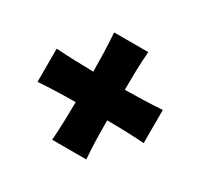

<svg xmlns="http://www.w3.org/2000/svg" viewBox="-127 -795 936 898"><g transform="rotate(30 341.5 -346.0)"><path d="M54.7 -256.8V-436Q109.4 -432.6 159.4 -430.9Q209.5 -429.2 256.8 -428.7Q256.3 -478 254.9 -529.1Q253.4 -580.1 249.5 -636.2H433.6Q429.2 -580.1 428 -529.1Q426.8 -478 426.8 -428.7Q474.1 -429.2 523.9 -430.9Q573.7 -432.6 627.9 -436V-256.8Q573.7 -260.7 523.9 -262.2Q474.1 -263.7 426.8 -263.7Q426.8 -214.8 428 -163.8Q429.2 -112.8 433.6 -56.6H249.5Q253.4 -112.8 254.9 -163.8Q256.3 -214.8 256.8 -263.7Q209.5 -263.7 159.4 -262.2Q109.4 -260.7 54.7 -256.8Z"/></g></svg>

Font: Pinar-DS3-FD ExtraBold
Style: Regular
Weight: 800
Designer: Amin Abedi
Version: Version 3.000